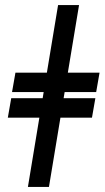

<svg xmlns="http://www.w3.org/2000/svg" viewBox="-20 -741 415 761"><path d="M293.3 -720.9H210.2L165.8 -453.1H41.2L27.7 -376.1H153.1L149.1 -351.9H24.5L11 -274.5H136L90.6 0H174L219.5 -274.5H344.5L358 -351.9H232.2L236.2 -376.1H361.2L374.6 -453.1H248.9Z"/></svg>

Font: Magic Ui Pro Semi Bold
Style: Italic
Weight: 600
Italic angle: -9.39999°
Designer: Stefan Endress, Andreas Faust
Version: Version 1.000;FEAKit 1.0